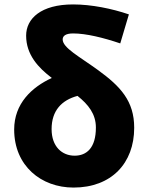

<svg xmlns="http://www.w3.org/2000/svg" viewBox="-20 -833 669 867"><path d="M312 14C483 14 586 -96 586 -256C586 -377 524 -443 422 -517C338 -578 263 -617 263 -655C263 -671 277 -682 310 -682C369 -682 446 -663 523 -637L562 -768C486 -794 393 -813 310 -813C165 -813 98 -749 98 -672C98 -586 153 -527 214 -481C123 -439 44 -365 44 -248C44 -84 166 14 312 14ZM330 -400C379 -361 413 -318 413 -257C413 -166 372 -130 317 -130C260 -130 213 -171 213 -250C213 -334 259 -381 330 -400Z"/></svg>

Font: Noto Sans CJK HK Black
Style: Regular
Weight: 900
Designer: Ryoko NISHIZUKA 西塚涼子 (kana, bopomofo & ideographs); Paul D. Hunt (Latin, Greek & Cyrillic); Sandoll Communications 산돌커뮤니
Foundry: Adobe
Version: Version 2.004;hotconv 1.0.118;makeotfexe 2.5.65603